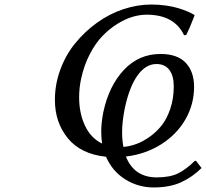

<svg xmlns="http://www.w3.org/2000/svg" viewBox="-20 -678 902 840"><path d="M432.1 -188Q457 -303.2 522.5 -372.6Q587.9 -441.9 682.1 -441.9Q756.3 -441.9 792.7 -403.1Q829.1 -364.3 829.1 -297.9Q829.1 -221.7 791.3 -155.8Q753.4 -89.8 685.1 -46.6Q616.7 -3.4 530.8 6.8Q566.9 98.1 666 98.1Q724.6 98.1 760.5 79.8Q796.4 61.5 832 25.9H837.9L861.8 57.1Q821.8 96.7 772.2 119.4Q722.7 142.1 651.9 142.1Q585 142.1 528.3 106.9Q471.7 71.8 443.8 7.8Q333.5 -3.9 276.9 -73Q220.2 -142.1 220.2 -241.2Q220.2 -309.1 243.9 -373.5Q267.6 -438 309.1 -488.8Q350.6 -539.6 403.8 -578.1Q457 -616.7 518.8 -637.5Q580.6 -658.2 642.1 -658.2Q675.3 -658.2 707 -653.6Q738.8 -648.9 760 -642.3Q781.2 -635.7 797.9 -628.9Q814.5 -622.1 822.3 -617.2L830.1 -612.8L831.1 -609.9Q808.6 -551.8 794.9 -524.9L785.2 -523.9Q742.7 -613.8 621.1 -613.8Q592.3 -613.8 560.3 -604.5Q528.3 -595.2 493.4 -573.5Q458.5 -551.8 428.2 -520.5Q397.9 -489.3 372.8 -440.9Q347.7 -392.6 335 -334Q326.2 -293.9 326.2 -252Q326.2 -182.6 351.8 -128.2Q377.4 -73.7 426.8 -49.8Q422.9 -72.8 422.9 -104Q422.9 -140.6 432.1 -188ZM664.1 -397.9Q617.7 -397.9 581.8 -348.1Q545.9 -298.3 525.9 -204.1Q514.2 -145.5 514.2 -99.1Q514.2 -65.4 520 -35.2Q546.9 -37.6 575.2 -47.6Q603.5 -57.6 633.5 -78.6Q663.6 -99.6 687 -128.9Q710.4 -158.2 725.3 -202.9Q740.2 -247.6 740.2 -300.8Q740.2 -346.2 720.9 -372.1Q701.7 -397.9 664.1 -397.9Z"/></svg>

Font: Linear Smooth
Style: Italic
Weight: 400
Designer: Philipp H. Poll, Flanker
Foundry: Philipp H. Poll, reworked by Flanker
Version: Version 1.061 | FøM Fix